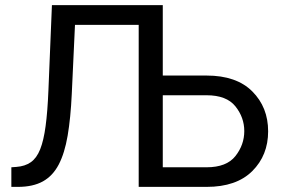

<svg xmlns="http://www.w3.org/2000/svg" viewBox="-20 -731 1111 751"><path d="M183.1 -710.9H276.9L260.7 -362.8Q256.3 -269 244.6 -200.4Q232.9 -131.8 209.7 -87.4Q186.5 -43 147.7 -21.5Q108.9 0 49.8 0H24.4V-76.7L43.9 -78.1Q78.1 -80.6 100.8 -96.7Q123.5 -112.8 137.2 -147.2Q150.9 -181.6 158.4 -238Q166 -294.4 169.4 -377.9ZM535.6 -710.9V-633.8H215.3V-710.9ZM594.2 -435.5H788.1Q904.8 -435.5 966.8 -373.5Q1028.8 -311.5 1028.8 -217.3Q1028.8 -123.5 966.8 -61.8Q904.8 0 788.1 0H522.5V-710.9H616.7V-76.7H788.1Q866.2 -76.7 900.9 -120.6Q935.5 -164.6 935.5 -218.3Q935.5 -271.5 900.9 -314.9Q866.2 -358.4 788.1 -358.4H594.2Z"/></svg>

Font: RobotoDEMO
Style: Regular
Weight: 400
Designer: Christian Robertson
Foundry: Google
Version: Version 2.136